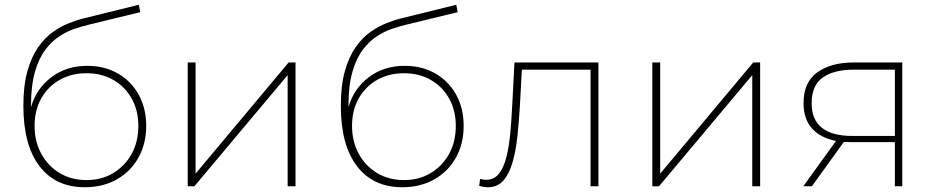

<svg xmlns="http://www.w3.org/2000/svg" viewBox="-20 -781 3916 805"><path d="M335 4Q213 4 145.5 -84.5Q78 -173 78 -337Q78 -423 95 -483Q112 -543 140 -583Q168 -623 202 -647Q236 -671 270.5 -684.5Q305 -698 335 -705L562 -761L568 -730L350 -677Q325 -671 293.5 -660.5Q262 -650 230 -629.5Q198 -609 170.5 -573Q143 -537 126.5 -479.5Q110 -422 110 -338Q110 -335 110 -332Q132 -409 195 -457Q258 -505 346 -505Q418 -505 474 -473Q530 -441 561.5 -384Q593 -327 593 -253Q593 -179 561 -121Q529 -63 471 -29.5Q413 4 335 4ZM343 -26Q406 -26 455 -55.5Q504 -85 532 -136Q560 -187 560 -253Q560 -318 532 -368Q504 -418 455 -446Q406 -474 343 -474Q279 -474 230 -446Q181 -418 153 -368.5Q125 -319 125 -253Q125 -188 153 -136.5Q181 -85 230 -55.5Q279 -26 343 -26Z M767 0V-519H800V-53L1190 -519H1219V0H1186V-466L795 0Z M1666 4Q1544 4 1476.5 -84.5Q1409 -173 1409 -337Q1409 -423 1426 -483Q1443 -543 1471 -583Q1499 -623 1533 -647Q1567 -671 1601.5 -684.5Q1636 -698 1666 -705L1893 -761L1899 -730L1681 -677Q1656 -671 1624.5 -660.5Q1593 -650 1561 -629.5Q1529 -609 1501.5 -573Q1474 -537 1457.5 -479.5Q1441 -422 1441 -338Q1441 -335 1441 -332Q1463 -409 1526 -457Q1589 -505 1677 -505Q1749 -505 1805 -473Q1861 -441 1892.5 -384Q1924 -327 1924 -253Q1924 -179 1892 -121Q1860 -63 1802 -29.5Q1744 4 1666 4ZM1674 -26Q1737 -26 1786 -55.5Q1835 -85 1863 -136Q1891 -187 1891 -253Q1891 -318 1863 -368Q1835 -418 1786 -446Q1737 -474 1674 -474Q1610 -474 1561 -446Q1512 -418 1484 -368.5Q1456 -319 1456 -253Q1456 -188 1484 -136.5Q1512 -85 1561 -55.5Q1610 -26 1674 -26Z M2026 4Q2017 4 2008 2.5Q1999 1 1989 -2L1993 -31Q1999 -29 2006 -28Q2013 -27 2018 -27Q2052 -27 2072.5 -53.5Q2093 -80 2104 -125.5Q2115 -171 2120 -228Q2125 -285 2128 -346L2137 -519H2489V0H2456V-489H2168L2160 -341Q2156 -273 2149.5 -211Q2143 -149 2129 -100.5Q2115 -52 2090.5 -24Q2066 4 2026 4Z M2715 0V-519H2748V-53L3138 -519H3167V0H3134V-466L2743 0Z M3732 0V-185H3550Q3534 -185 3518 -186L3384 0H3348L3485 -190Q3420 -203 3384.5 -242.5Q3349 -282 3349 -349Q3349 -436 3406.5 -477.5Q3464 -519 3558 -519H3763V0ZM3732 -211V-489H3561Q3476 -489 3429.5 -456Q3383 -423 3383 -348Q3383 -211 3554 -211Z"/></svg>

Font: Montserrat ExtraLight
Style: Regular
Weight: 200
Designer: Julieta Ulanovsky
Foundry: Julieta Ulanovsky
Version: Version 9.000; ttfautohint (v1.8.4.7-5d5b)